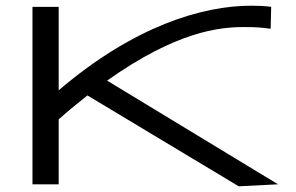

<svg xmlns="http://www.w3.org/2000/svg" viewBox="-20 -647 1040 674"><path d="M94 0H186V-228C221 -259 255 -287 287 -312L818 7L956 0L356 -364C600 -537 750 -552 836 -552C886 -552 898 -550 930 -546L932 -623C910 -626 886 -627 862 -627C692 -627 452 -557 186 -330V-623H94Z"/></svg>

Font: Inconsolata UltraExpanded
Style: Regular
Weight: 400
Width: 9
Monospace: yes
Designer: Raph Levien, Cyreal, Brenton Simpson
Foundry: Raph Levien, Cyreal, Google
Version: Version 3.100